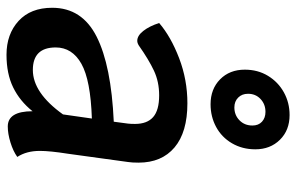

<svg xmlns="http://www.w3.org/2000/svg" viewBox="-184 -738 932 605"><g transform="rotate(90 282.5 -436.0)"><path d="M465 -184Q456 -127 456 -95Q456 -53 475 -24Q457 -11 429.5 -2.5Q402 6 379 6Q331 6 331 -72Q299 -32 256 -11Q213 10 153 10Q88 10 46.5 -28Q5 -66 5 -134Q5 -228 96 -274Q187 -320 364 -328L370 -373Q371 -381 371 -395Q371 -433 349.5 -452Q328 -471 281 -471Q238 -471 203 -454.5Q168 -438 124 -407Q116 -402 109 -402Q93 -402 78 -421Q63 -440 53 -471Q96 -508 164 -534Q232 -560 306 -560Q397 -560 445 -519.5Q493 -479 493 -406Q493 -385 491 -373ZM341 -168 354 -259Q233 -255 181.5 -226Q130 -197 130 -145Q130 -73 201 -73Q273 -73 341 -168ZM200 -741Q200 -782 219.5 -814Q239 -846 271.5 -864Q304 -882 343 -882Q391 -882 421 -851.5Q451 -821 451 -774Q451 -733 432 -700.5Q413 -668 380.5 -650.5Q348 -633 309 -633Q261 -633 230.5 -663Q200 -693 200 -741ZM376 -765Q376 -784 364 -795Q352 -806 333 -806Q309 -806 292.5 -790.5Q276 -775 276 -751Q276 -732 288 -720Q300 -708 319 -708Q343 -708 359.5 -724Q376 -740 376 -765Z"/></g></svg>

Font: Krub SemiBold
Style: Italic
Weight: 600
Italic angle: -8°
Designer: Ekaluck Peanpanawate
Foundry: Cadson Demak Co.,Ltd.
Version: Version 1.000; ttfautohint (v1.6)